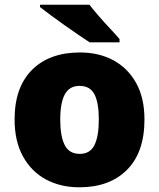

<svg xmlns="http://www.w3.org/2000/svg" viewBox="-20 -786 677 816"><path d="M594 -278Q594 -139 520 -64.5Q446 10 317 10Q237 10 175 -23.5Q113 -57 77.5 -121.5Q42 -186 42 -278Q42 -415 116 -489Q190 -563 320 -563Q400 -563 461.5 -530Q523 -497 558.5 -433.5Q594 -370 594 -278ZM236 -278Q236 -207 255 -169.5Q274 -132 319 -132Q363 -132 381.5 -169.5Q400 -207 400 -278Q400 -349 381.5 -385Q363 -421 318 -421Q275 -421 255.5 -385Q236 -349 236 -278ZM360 -766Q377 -744 400.5 -717Q424 -690 448 -664.5Q472 -639 488 -620V-606H361Q341 -619 312.5 -638.5Q284 -658 253.5 -679.5Q223 -701 195.5 -721.5Q168 -742 150 -756V-766Z"/></svg>

Font: Noto Sans Meetei Mayek Black
Style: Regular
Weight: 900
Designer: Monotype Design Team and Neelakash Kshetrimayum
Foundry: Monotype Imaging Inc.
Version: Version 2.002; ttfautohint (v1.8.4.7-5d5b)